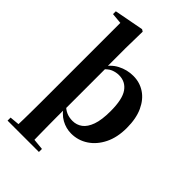

<svg xmlns="http://www.w3.org/2000/svg" viewBox="-311 -931 1299 1299"><g transform="rotate(45 338.0 -281.5)"><path d="M101 259Q103 215 103.5 171.5Q104 128 104.5 86.5Q105 45 105 10V-748L28 -755V-782L239 -822L254 -813L251 -653V-472L253 -462V-77L251 -63V10Q251 45 251.5 86.5Q252 128 252.5 171.5Q253 215 254 259ZM399 17Q350 17 305.5 -7.5Q261 -32 225 -88H218L236 -98Q261 -72 287 -61Q313 -50 345 -50Q384 -50 414.5 -72.5Q445 -95 463 -145Q481 -195 481 -279Q481 -393 446 -442.5Q411 -492 349 -492Q321 -492 292.5 -480.5Q264 -469 230 -427L214 -439H219Q256 -502 309 -529.5Q362 -557 421 -557Q483 -557 532 -524.5Q581 -492 610 -429.5Q639 -367 639 -276Q639 -186 606.5 -120.5Q574 -55 519.5 -19Q465 17 399 17ZM33 259V230L140 220H230L333 230V259Z"/></g></svg>

Font: Noto Serif TC ExtraLight ExtraBold
Style: Regular
Weight: 800
Version: Version 2.002-H1;hotconv 1.1.0;makeotfexe 2.6.0